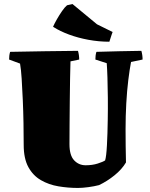

<svg xmlns="http://www.w3.org/2000/svg" viewBox="-20 -916 739 948"><path d="M365 12Q316 12 268.5 4Q221 -4 182 -26.5Q143 -49 120 -91Q97 -133 97 -201Q97 -251 96 -308.5Q95 -366 92.5 -423Q90 -480 87 -527Q84 -574 79 -602L25 -622Q25 -632 26 -641Q27 -650 30 -660Q114 -662 197.5 -663Q281 -664 365 -665Q371 -644 371 -622L328 -613Q327 -579 326 -527Q325 -475 324.5 -416.5Q324 -358 323.5 -302Q323 -246 323 -204Q323 -149 346 -124.5Q369 -100 403 -100Q436 -100 462.5 -108.5Q489 -117 499 -124Q505 -143 508 -199Q511 -255 512 -323Q513 -378 512.5 -433Q512 -488 510.5 -533.5Q509 -579 507 -604L451 -622Q451 -632 452 -641Q453 -650 456 -660Q512 -662 567.5 -663Q623 -664 678 -665Q684 -644 684 -622L627 -610Q620 -574 613.5 -521Q607 -468 603.5 -405.5Q600 -343 600 -278Q600 -237 600.5 -196Q601 -155 602 -114Q582 -80 545.5 -50.5Q509 -21 469 -2Q446 4 416.5 8Q387 12 365 12ZM520 -710Q468 -710 416.5 -719.5Q365 -729 320.5 -745.5Q276 -762 245 -782L242 -784Q249 -800 261 -821Q273 -842 286.5 -861.5Q300 -881 311 -890L338 -896L459 -796L536 -758L531 -744Q528 -736 525.5 -727Q523 -718 520 -710Z"/></svg>

Font: Labrada Black
Style: Regular
Weight: 900
Designer: Mercedes Jáuregui
Foundry: Omnibus-Type Team
Version: Version 1.000; ttfautohint (v1.8.4.7-5d5b)